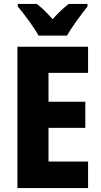

<svg xmlns="http://www.w3.org/2000/svg" viewBox="-20 -950 509 970"><path d="M175 -770H318C342 -812 392 -880 422 -917V-930H327C301 -910 276 -887 246 -853C217 -885 192 -911 166 -930H70V-917C101 -881 153 -810 175 -770ZM425 0V-134H225V-304H411V-436H225V-582H425V-714H68V0Z"/></svg>

Font: Noto Sans Lao Looped Condensed ExtraBold
Style: Regular
Weight: 800
Width: 3
Designer: Mark Frömberg, Ben Mitchell
Foundry: The Fontpad Ltd
Version: Version 1.002